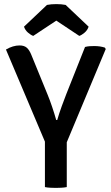

<svg xmlns="http://www.w3.org/2000/svg" viewBox="-20 -912 543 936"><path d="M394.5 -683Q405.5 -686 417 -686.8Q428.5 -687.5 439.5 -687.5Q468 -687.5 491 -680L495.5 -673L305.5 -218.5V0Q293 2.5 278.8 3.2Q264.5 4 252 4Q240.5 4 225.5 3.2Q210.5 2.5 199 0V-221.5L9 -670.5Q43 -690.5 75.5 -690.5Q98 -690.5 110.8 -679.2Q123.5 -668 133 -644L211.5 -452Q222.5 -425.5 234 -391.5Q245.5 -357.5 254 -327H259Q267.5 -357 281.2 -394.8Q295 -432.5 303.5 -454ZM300 -888 412 -782Q406.5 -765 392.5 -753Q378.5 -741 366.5 -737L254.5 -811.5L142 -737Q130.5 -741 116.5 -753Q102.5 -765 97 -782L209 -888Q229.5 -892 254.5 -892Q279.5 -892 300 -888Z"/></svg>

Font: Signika SC
Style: Regular
Weight: 400
Designer: Anna Giedryś
Foundry: Anna Giedryś
Version: Version 2.000; ttfautohint (v1.8.3) -l 8 -r 50 -G 200 -x 9 -